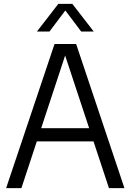

<svg xmlns="http://www.w3.org/2000/svg" viewBox="-20 -966 670 986"><path d="M11.5 0 260 -740H371L619 0H539.5L307.5 -702H321.5L90 0ZM138 -240 156 -307.5H474L492 -240ZM169.5 -804 279.5 -946H351.5L461.5 -804H397L308.5 -921.5H322.5L234 -804Z"/></svg>

Font: Encode Sans SC SemiCondensed
Style: Regular
Weight: 400
Width: 4
Designer: Multiple Designers
Foundry: Impallari Type
Version: Version 3.002